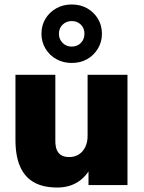

<svg xmlns="http://www.w3.org/2000/svg" viewBox="-20 -826 641 857"><path d="M236 11Q172 11 131 -12.5Q90 -36 69.5 -83Q49 -130 49 -202V-492H227V-197Q227 -173 233.5 -157Q240 -141 254 -133Q268 -125 289 -125Q313 -125 331.5 -136.5Q350 -148 360.5 -169.5Q371 -191 371 -220V-492H549V0H375V-90H391Q369 -41 329.5 -15Q290 11 236 11ZM300 -545Q262 -545 231.5 -562Q201 -579 183 -609Q165 -639 165 -675Q165 -713 183 -742.5Q201 -772 231.5 -789Q262 -806 300 -806Q339 -806 369 -789Q399 -772 417 -742.5Q435 -713 435 -675Q435 -639 417 -609Q399 -579 369 -562Q339 -545 300 -545ZM300 -618Q325 -618 341 -634.5Q357 -651 357 -675Q357 -700 341 -716Q325 -732 300 -732Q276 -732 259.5 -716Q243 -700 243 -675Q243 -651 259.5 -634.5Q276 -618 300 -618Z"/></svg>

Font: Nunito Sans 12pt Black
Style: Regular
Weight: 900
Designer: Vernon Adams
Foundry: Vernon Adams
Version: Version 3.101;gftools[0.9.27]